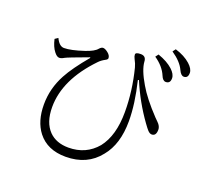

<svg xmlns="http://www.w3.org/2000/svg" viewBox="-147 -1029 1293 1224"><g transform="rotate(20 500.0 -417.0)"><path d="M115.2 -670.9Q138.2 -622.6 170.4 -622.6Q216.8 -622.6 302.2 -650.9Q361.8 -670.4 381.3 -694.8Q394 -709 405.3 -709Q419.4 -709 439.5 -692.9Q459.5 -676.8 459.5 -658.7Q459.5 -649.4 444.3 -642.1Q418.5 -628.4 402.3 -610.8Q228.5 -430.2 228.5 -243.7Q228.5 -139.6 282.2 -84.5Q330.6 -35.6 413.6 -35.6Q532.2 -35.6 605.5 -122.6Q675.3 -211.4 675.3 -371.6Q675.3 -514.2 638.2 -660.6Q632.3 -684.1 617.2 -711.9Q609.4 -726.6 609.4 -738.8Q609.4 -753.9 644.5 -753.9Q680.7 -753.9 682.1 -715.8Q685.5 -662.1 737.3 -574.7Q779.8 -501 870.1 -405.8Q897.5 -378.9 900.9 -374Q914.1 -356.4 914.1 -338.9Q914.1 -295.9 884.3 -295.9Q871.1 -295.9 857.4 -310.1Q847.2 -320.8 826.2 -350.1Q744.1 -464.4 689.5 -594.7L683.1 -591.8Q719.2 -441.9 719.2 -325.7Q719.2 -169.4 644 -78.6Q562.5 25.4 416.5 25.4Q292 25.4 227.5 -57.6Q173.3 -127.9 173.3 -241.7Q173.3 -350.1 226.6 -448.7Q264.2 -519 350.1 -621.1L347.2 -624Q209 -573.2 195.3 -564.9Q177.2 -553.7 163.1 -553.7Q146.5 -553.7 128.4 -577.6Q105.5 -606.4 94.2 -656.7ZM751.5 -790Q815.9 -767.6 852.5 -733.9Q884.3 -704.6 884.3 -676.3Q884.3 -641.1 854 -641.1Q833.5 -641.1 821.3 -671.9Q797.9 -728 736.3 -770ZM843.3 -858.9Q906.7 -839.8 945.8 -804.7Q979 -774.9 979 -747.1Q979 -711.9 950.2 -711.9Q931.2 -711.9 916 -744.6Q893.6 -794.4 828.1 -838.9Z"/></g></svg>

Font: I.Ming
Style: Regular
Weight: 400
Designer: Ichiten Fonts Project
Version: Version 6.11; Dec 27, 2019